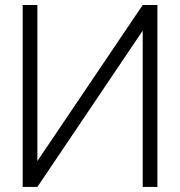

<svg xmlns="http://www.w3.org/2000/svg" viewBox="-20 -740 713 760"><path d="M603 0H544.9V-618.7L127.9 0H69.8V-720.2H127.9V-102.5L544.9 -720.2H603Z"/></svg>

Font: Manrope Light
Style: Regular
Weight: 300
Designer: Mikhail Sharanda
Foundry: Mikhail Sharanda
Version: Version 4.505;FEAKit 1.0